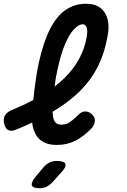

<svg xmlns="http://www.w3.org/2000/svg" viewBox="-57 -760 677 1020"><path d="M431 -80Q388 -35 344 -12.5Q300 10 244 10Q205 10 178.5 -3Q152 -16 137 -39Q122 -62 116 -94Q115 -101 114 -109Q74 -90 28 -71Q2 -61 -13.5 -69Q-29 -77 -35 -103Q-41 -129 -31 -146.5Q-21 -164 5 -175Q68 -201 120 -229Q131 -341 149 -426Q173 -535 208.5 -605Q244 -675 292 -707.5Q340 -740 400 -740Q441 -740 466 -725Q491 -710 504 -685Q517 -660 519 -629Q521 -598 514 -566Q499 -479 463.5 -408Q428 -337 369 -277.5Q310 -218 225 -168L223 -166V-156Q224 -137 229 -124Q234 -111 243.5 -104.5Q253 -98 270 -98Q296 -98 315.5 -112Q335 -126 356 -147Q375 -167 393.5 -168Q412 -169 429 -155Q448 -139 447 -118.5Q446 -98 431 -80ZM233 -300Q261 -322 285 -345Q334 -393 363.5 -447.5Q393 -502 404 -565Q406 -577 406.5 -589.5Q407 -602 404.5 -611Q402 -620 396.5 -625.5Q391 -631 381 -631Q362 -631 337 -605.5Q312 -580 289.5 -527.5Q267 -475 249 -393Q239 -351 233 -300ZM132 179 173 130Q188 112 205.5 103.5Q223 95 243 95Q285 95 290.5 111.5Q296 128 264 161L219 211Q205 225 189 232.5Q173 240 155 240Q118 240 112.5 225Q107 210 132 179Z"/></svg>

Font: Maple Mono SemiBold
Style: Italic
Weight: 600
Italic angle: -10°
Monospace: yes
Designer: subframe7536
Version: Version 7.000